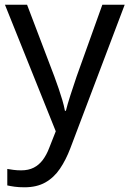

<svg xmlns="http://www.w3.org/2000/svg" viewBox="-20 -556 550 816"><path d="M1 -536H95L211 -231Q221 -204 229.5 -179Q238 -154 245 -130.5Q252 -107 256 -85H260Q266 -110 279 -150.5Q292 -191 306 -232L415 -536H510L279 74Q260 124 234.5 161.5Q209 199 172.5 219.5Q136 240 84 240Q60 240 42 237.5Q24 235 11 232V162Q22 164 37.5 166Q53 168 70 168Q101 168 123.5 156.5Q146 145 162 123.5Q178 102 189 73L217 2Z"/></svg>

Font: Noto Sans Lao Looped
Style: Regular
Weight: 400
Designer: Mark Frömberg, Ben Mitchell
Foundry: The Fontpad Ltd
Version: Version 1.001